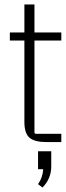

<svg xmlns="http://www.w3.org/2000/svg" viewBox="-20 -635 294 858"><path d="M254 -490V-454H134V-44Q134 -37 141 -37H254V0H189Q135 0 112 -19.5Q89 -39 89 -90V-454H24V-490H89V-615H134V-490ZM150 121V41H209V109Q209 163 170 203L150 188Q171 158 173 121Z"/></svg>

Font: Gemunu Libre ExtraLight
Style: Regular
Weight: 200
Designer: Puspanada Ekanayake, Sola Matas, Pathum Egodawatta, Kosala Senevirathne
Foundry: mooniak
Version: Version 1.100